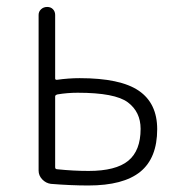

<svg xmlns="http://www.w3.org/2000/svg" viewBox="-20 -540 540 566"><path d="M142.6 -255.9V-46.9Q142.6 -41 149.4 -41Q196.3 -36.1 241.2 -36.1Q321.3 -36.1 357.9 -65.9Q394.5 -95.7 394.5 -160.2Q394.5 -210 356.9 -238.3Q319.3 -266.6 209 -266.6Q178.7 -266.6 149.4 -261.7Q142.6 -259.8 142.6 -255.9ZM129.9 2Q115.2 0 104.5 -11.2Q93.8 -22.5 93.8 -37.1V-496.1Q93.8 -505.9 101.1 -512.7Q108.4 -519.5 119.1 -519.5Q129.9 -519.5 136.2 -512.7Q142.6 -505.9 142.6 -496.1V-308.6Q142.6 -304.7 147.5 -304.7Q182.6 -309.6 214.8 -309.6Q335 -309.6 389.2 -272.5Q443.4 -235.4 443.4 -159.2Q443.4 -74.2 393.6 -33.7Q343.8 6.8 240.2 6.8Q189.5 6.8 129.9 2Z"/></svg>

Font: Rounded-L Mgen+ 1m light
Style: Regular
Weight: 200
Designer: [Source Han Sans]
Ryoko NISHIZUKA  (kana & ideographs); Paul D. Hunt (Latin, Greek & Cyrillic); Wenlong ZHANG  (bopomofo
Version: Version 1.059.20150602